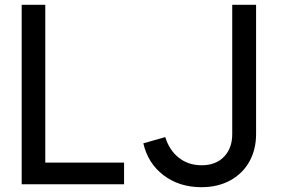

<svg xmlns="http://www.w3.org/2000/svg" viewBox="-20 -765 1165 797"><path d="M70 -745H168V-90H495V0H70ZM575 -170 666 -196Q683 -141 722.5 -110Q762 -79 817 -79Q876 -79 910 -114.5Q944 -150 944 -208V-745H1043V-208Q1043 -145 1015.5 -95Q988 -45 936.5 -16.5Q885 12 816 12Q724 12 659 -37.5Q594 -87 575 -170Z"/></svg>

Font: BLUETTI 2.0 Normal
Style: Normal
Weight: 400
Designer: Stijn de Vries
Foundry: tokotype
Version: Version 2.005;October 31, 2023;FontCreator 14.0.0.2814 64-bi